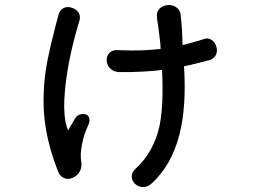

<svg xmlns="http://www.w3.org/2000/svg" viewBox="-20 -754 1040 778"><path d="M459 -550.8Q435.5 -552.7 422.9 -539.1Q412.1 -527.3 412.1 -509.8Q413.1 -491.2 424.8 -478.5Q438.5 -463.9 460 -461.9Q508.8 -460.9 558.6 -463.9Q601.6 -465.8 636.7 -470.7Q643.6 -324.2 626 -242.2Q602.5 -137.7 530.3 -71.3Q513.7 -56.6 513.7 -38.1Q514.6 -21.5 527.3 -8.8Q541 3.9 558.6 3.9Q578.1 4.9 594.7 -10.7Q674.8 -84 707 -208Q736.3 -324.2 725.6 -485.4Q741.2 -488.3 772.5 -496.1Q801.8 -503.9 830.1 -510.7Q848.6 -516.6 855.5 -533.2Q862.3 -547.9 856.4 -565.4Q851.6 -583 837.9 -591.8Q823.2 -602.5 805.7 -595.7Q779.3 -586.9 756.8 -581.1Q736.3 -575.2 720.7 -571.3L719.7 -573.2Q718.8 -607.4 717.8 -627Q715.8 -660.2 711.9 -695.3Q709 -715.8 692.4 -725.6Q677.7 -735.4 659.2 -733.4Q639.6 -731.4 627 -719.7Q613.3 -706.1 616.2 -685.5V-679.7Q624 -629.9 626 -608.4Q630.9 -574.2 630.9 -555.7Q595.7 -551.8 552.7 -549.8Q505.9 -548.8 459 -550.8ZM216.8 -692.4 205.1 -649.4Q182.6 -561.5 173.8 -516.6Q159.2 -443.4 157.2 -380.9Q153.3 -305.7 166 -232.4Q179.7 -149.4 214.8 -60.5Q222.7 -39.1 240.2 -32.2Q255.9 -25.4 273.4 -33.2Q291 -40 301.8 -56.6Q312.5 -74.2 309.6 -95.7Q303.7 -127.9 312.5 -169.9Q319.3 -208 338.9 -250Q345.7 -266.6 340.8 -278.3Q336.9 -288.1 325.2 -291Q313.5 -293.9 301.8 -289.1Q289.1 -284.2 283.2 -272.5L255.9 -225.6Q231.4 -281.2 245.1 -405.3Q257.8 -525.4 301.8 -669.9Q307.6 -688.5 297.9 -704.1Q288.1 -717.8 270.5 -722.7Q252.9 -728.5 238.3 -721.7Q221.7 -713.9 216.8 -692.4Z"/></svg>

Font: GungsuhChe
Style: Regular
Weight: 400
Monospace: yes
Version: Version 2.21